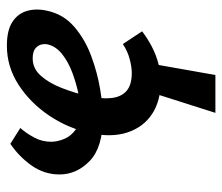

<svg xmlns="http://www.w3.org/2000/svg" viewBox="-64 -410 646 558"><g transform="rotate(-90 259.0 -131.0)"><path d="M210 172 273 -26H355L320 172ZM301 13Q244 13 206 -12.5Q168 -38 153 -84Q138 -130 151 -191Q165 -256 202 -311Q239 -366 291.5 -400Q344 -434 405 -434Q449 -434 473.5 -418.5Q498 -403 506 -376.5Q514 -350 507 -318Q497 -270 460.5 -238.5Q424 -207 375.5 -189Q327 -171 279 -163Q231 -155 197 -155Q110 -155 70.5 -193Q31 -231 31 -281Q31 -325 56.5 -361.5Q82 -398 120 -424L166 -395Q151 -378 138.5 -355Q126 -332 126 -305Q126 -288 134 -268Q142 -248 161.5 -234Q181 -220 215 -220Q235 -220 265 -226Q295 -232 326 -243.5Q357 -255 379.5 -272.5Q402 -290 408 -312Q411 -321 409 -332Q407 -343 397.5 -351Q388 -359 368 -359Q339 -359 318 -335.5Q297 -312 282.5 -275Q268 -238 259 -199Q250 -160 253 -131Q256 -102 273.5 -86.5Q291 -71 326 -71Q343 -71 366 -77Q389 -83 410 -97L447 -41Q426 -25 402 -12.5Q378 0 352.5 6.5Q327 13 301 13Z"/></g></svg>

Font: Ysabeau
Style: Bold Italic
Weight: 700
Italic angle: -12°
Designer: Christian Thalmann (Catharsis Fonts)
Version: Version 2.002